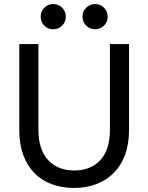

<svg xmlns="http://www.w3.org/2000/svg" viewBox="-20 -917 730 945"><path d="M345 8Q283 8 233 -11Q183 -30 148 -66.5Q113 -103 94 -155.5Q75 -208 75 -275V-700H169V-280Q169 -180 217 -129Q265 -78 345 -78Q426 -78 473.5 -128.5Q521 -179 521 -280V-700H615V-275Q615 -209 596 -156.5Q577 -104 541.5 -67.5Q506 -31 456 -11.5Q406 8 345 8ZM242 -773Q216 -773 198 -791Q180 -809 180 -835Q180 -861 198 -879Q216 -897 242 -897Q268 -897 286 -879Q304 -861 304 -835Q304 -809 286 -791Q268 -773 242 -773ZM448 -773Q422 -773 404 -791Q386 -809 386 -835Q386 -861 404 -879Q422 -897 448 -897Q474 -897 492 -879Q510 -861 510 -835Q510 -809 492 -791Q474 -773 448 -773Z"/></svg>

Font: PT Root UI Medium
Style: Regular
Weight: 500
Designer: Vitaly Kuzmin
Foundry: ParaType Ltd.
Version: Version 2.001G